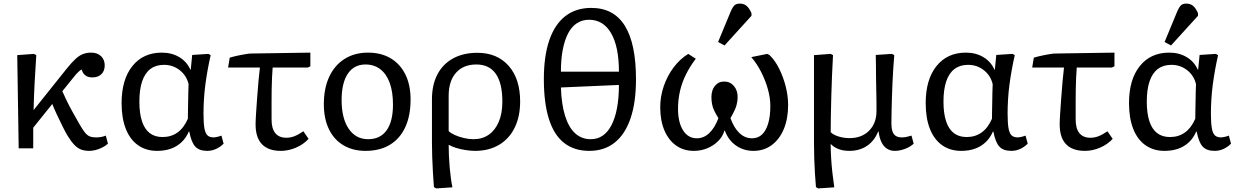

<svg xmlns="http://www.w3.org/2000/svg" viewBox="-20 -826 6907 1069"><path d="M477 14Q450 14 430 6Q410 -2 392 -21.5Q374 -41 354 -74Q344 -91 328 -123Q312 -155 296 -189.5Q280 -224 271 -247L165 -115L165 0H84L76 -519L169 -526L182 -519Q180 -481 177.5 -444Q175 -407 173 -370Q171 -333 169.5 -294Q168 -255 167 -213L350 -442Q378 -477 399.5 -497Q421 -517 442 -525Q463 -533 487 -533Q522 -533 542.5 -513.5Q563 -494 563 -462Q563 -431 544.5 -413Q526 -395 494 -395Q470 -395 455 -406.5Q440 -418 435 -439Q429 -437 421 -430Q413 -423 403 -412Q393 -401 381 -385L327 -318Q335 -300 349 -270.5Q363 -241 382.5 -205.5Q402 -170 424 -132Q441 -103 453.5 -87.5Q466 -72 480 -66.5Q494 -61 515 -61Q531 -61 544 -63.5Q557 -66 569 -71L581 -26Q568 -14 550 -5Q532 4 513.5 9Q495 14 477 14Z M855 14Q793 14 748.5 -17.5Q704 -49 680.5 -108.5Q657 -168 657 -252Q657 -383 717 -458Q777 -533 881 -533Q936 -533 978 -508Q1020 -483 1040 -438H1042L1050 -520L1140 -526L1153 -519Q1144 -480 1136.5 -438.5Q1129 -397 1123.5 -355.5Q1118 -314 1115.5 -273Q1113 -232 1113 -194Q1113 -142 1118 -113Q1123 -84 1135 -72.5Q1147 -61 1169 -61Q1177 -61 1190 -64Q1203 -67 1213 -71L1225 -26Q1206 -7 1182.5 3.5Q1159 14 1134 14Q1089 14 1067 -10Q1045 -34 1034 -93H1031Q1016 -58 990.5 -34Q965 -10 931 2Q897 14 855 14ZM885 -63Q933 -63 968.5 -88.5Q1004 -114 1026 -165Q1026 -180 1026.5 -205Q1027 -230 1027.5 -259Q1028 -288 1028.5 -314Q1029 -340 1030 -357Q1019 -405 981 -435Q943 -465 893 -465Q848 -465 817.5 -442Q787 -419 771.5 -373.5Q756 -328 756 -260Q756 -195 770.5 -151Q785 -107 813.5 -85Q842 -63 885 -63Z M1544 14Q1474 14 1438.5 -23Q1403 -60 1403 -133Q1403 -153 1405.5 -192.5Q1408 -232 1411.5 -279.5Q1415 -327 1419 -372.5Q1423 -418 1427 -450H1250L1259 -505Q1272 -509 1288.5 -513Q1305 -517 1321.5 -520Q1338 -523 1353 -525.5Q1368 -528 1378 -528L1708 -533V-457L1694 -450H1498Q1496 -425 1494.5 -393Q1493 -361 1492.5 -327Q1492 -293 1492 -260.5Q1492 -228 1492 -202Q1492 -176 1492 -160Q1492 -110 1513 -84.5Q1534 -59 1574 -59Q1597 -59 1619 -67.5Q1641 -76 1669 -95L1698 -53Q1670 -22 1628 -4Q1586 14 1544 14Z M2015 14Q1944 14 1891.5 -17.5Q1839 -49 1811 -107.5Q1783 -166 1783 -246Q1783 -334 1813 -398.5Q1843 -463 1898.5 -498Q1954 -533 2029 -533Q2102 -533 2155 -501.5Q2208 -470 2237 -411.5Q2266 -353 2266 -272Q2266 -182 2236.5 -118Q2207 -54 2151 -20Q2095 14 2015 14ZM2030 -51Q2097 -51 2132.5 -100.5Q2168 -150 2168 -244Q2168 -314 2150 -364Q2132 -414 2097.5 -440.5Q2063 -467 2015 -467Q1951 -467 1916.5 -415.5Q1882 -364 1882 -269Q1882 -167 1921.5 -109Q1961 -51 2030 -51Z M2409 223 2396 216Q2393 179 2390.5 135.5Q2388 92 2386.5 49.5Q2385 7 2385 -27V-273Q2385 -354 2415.5 -412Q2446 -470 2503 -501Q2560 -532 2638 -532Q2748 -532 2812 -459.5Q2876 -387 2876 -261Q2876 -177 2845.5 -115Q2815 -53 2758.5 -19.5Q2702 14 2625 14Q2601 14 2572 9.5Q2543 5 2518 -3Q2493 -11 2480 -19H2478Q2478 9 2479.5 42.5Q2481 76 2484 109.5Q2487 143 2491 171Q2495 199 2499 217ZM2616 -51Q2666 -51 2702 -76.5Q2738 -102 2757.5 -149Q2777 -196 2777 -260Q2777 -363 2740.5 -415Q2704 -467 2632 -467Q2560 -467 2519 -421Q2478 -375 2478 -292V-96Q2489 -85 2512 -74.5Q2535 -64 2563 -57.5Q2591 -51 2616 -51Z M3261 14Q3177 14 3120.5 -30.5Q3064 -75 3036 -164Q3008 -253 3008 -386Q3008 -514 3038.5 -602.5Q3069 -691 3128 -736.5Q3187 -782 3272 -782Q3397 -782 3459 -682.5Q3521 -583 3521 -384Q3521 -257 3491 -168Q3461 -79 3403 -32.5Q3345 14 3261 14ZM3269 -51Q3307 -51 3336 -71Q3365 -91 3385 -130Q3405 -169 3415.5 -225Q3426 -281 3426 -353L3103 -339Q3106 -246 3126 -181.5Q3146 -117 3182 -84Q3218 -51 3269 -51ZM3103 -427H3426Q3426 -566 3382.5 -641Q3339 -716 3259 -716Q3222 -716 3192.5 -697Q3163 -678 3143.5 -641Q3124 -604 3113.5 -550.5Q3103 -497 3103 -427Z M3843 14Q3786 14 3744 -16Q3702 -46 3679 -100.5Q3656 -155 3656 -229Q3656 -289 3675.5 -346Q3695 -403 3730 -450Q3765 -497 3812 -526L3854 -499Q3822 -457 3799.5 -412Q3777 -367 3766 -319Q3755 -271 3755 -221Q3755 -145 3783 -100.5Q3811 -56 3860 -56Q3898 -56 3928.5 -84.5Q3959 -113 3980 -168Q3966 -190 3957 -209Q3948 -228 3944.5 -246.5Q3941 -265 3941 -285Q3941 -324 3960.5 -348Q3980 -372 4012 -372Q4045 -372 4066 -347.5Q4087 -323 4087 -285Q4087 -275 4085.5 -264Q4084 -253 4081 -241.5Q4078 -230 4073 -218.5Q4068 -207 4061.5 -194.5Q4055 -182 4047 -168Q4067 -113 4097.5 -84.5Q4128 -56 4167 -56Q4200 -56 4222.5 -77Q4245 -98 4257 -138.5Q4269 -179 4269 -236Q4269 -280 4255.5 -329Q4242 -378 4218 -425Q4194 -472 4163 -508L4252 -526L4265 -519Q4295 -490 4318 -444Q4341 -398 4354.5 -345Q4368 -292 4368 -242Q4368 -165 4344 -107.5Q4320 -50 4276.5 -18Q4233 14 4175 14Q4120 14 4077.5 -16Q4035 -46 4016 -98H4013Q4004 -66 3978.5 -40.5Q3953 -15 3918 -0.5Q3883 14 3843 14ZM4014 -573 3978 -592 4048 -761Q4059 -787 4069.5 -796.5Q4080 -806 4099 -806Q4121 -806 4136 -794Q4151 -782 4164 -753V-738Z M4536 223 4523 216Q4520 182 4517.5 142.5Q4515 103 4513.5 58.5Q4512 14 4512 -34Q4512 -43 4512 -63.5Q4512 -84 4512 -114.5Q4512 -145 4512 -186.5Q4512 -228 4512 -278.5Q4512 -329 4512 -389.5Q4512 -450 4512 -519L4605 -526L4618 -519Q4615 -465 4612.5 -407Q4610 -349 4608.5 -292.5Q4607 -236 4606 -184Q4605 -132 4605 -90Q4620 -75 4649 -66Q4678 -57 4710 -57Q4778 -57 4819 -98.5Q4860 -140 4860 -207Q4860 -222 4860 -242Q4860 -262 4859.5 -286.5Q4859 -311 4858.5 -339Q4858 -367 4857.5 -397Q4857 -427 4857 -458Q4857 -489 4856 -520L4946 -526L4959 -519Q4956 -485 4953.5 -445Q4951 -405 4949 -363.5Q4947 -322 4946 -281.5Q4945 -241 4944 -204.5Q4943 -168 4943 -140Q4943 -112 4949 -94.5Q4955 -77 4968 -69Q4981 -61 5001 -61Q5014 -61 5026.5 -63.5Q5039 -66 5055 -71L5067 -26Q5048 -8 5018.5 3Q4989 14 4962 14Q4937 14 4918 1.5Q4899 -11 4887.5 -35Q4876 -59 4872 -93H4869Q4848 -41 4806.5 -13.5Q4765 14 4709 14Q4676 14 4650 4.5Q4624 -5 4607 -23H4605Q4605 15 4607.5 55Q4610 95 4614.5 135.5Q4619 176 4625 217Z M5332 14Q5270 14 5225.5 -17.5Q5181 -49 5157.5 -108.5Q5134 -168 5134 -252Q5134 -383 5194 -458Q5254 -533 5358 -533Q5413 -533 5455 -508Q5497 -483 5517 -438H5519L5527 -520L5617 -526L5630 -519Q5621 -480 5613.5 -438.5Q5606 -397 5600.5 -355.5Q5595 -314 5592.5 -273Q5590 -232 5590 -194Q5590 -142 5595 -113Q5600 -84 5612 -72.5Q5624 -61 5646 -61Q5654 -61 5667 -64Q5680 -67 5690 -71L5702 -26Q5683 -7 5659.5 3.5Q5636 14 5611 14Q5566 14 5544 -10Q5522 -34 5511 -93H5508Q5493 -58 5467.5 -34Q5442 -10 5408 2Q5374 14 5332 14ZM5362 -63Q5410 -63 5445.5 -88.5Q5481 -114 5503 -165Q5503 -180 5503.5 -205Q5504 -230 5504.5 -259Q5505 -288 5505.5 -314Q5506 -340 5507 -357Q5496 -405 5458 -435Q5420 -465 5370 -465Q5325 -465 5294.5 -442Q5264 -419 5248.5 -373.5Q5233 -328 5233 -260Q5233 -195 5247.5 -151Q5262 -107 5290.5 -85Q5319 -63 5362 -63Z M6021 14Q5951 14 5915.5 -23Q5880 -60 5880 -133Q5880 -153 5882.5 -192.5Q5885 -232 5888.5 -279.5Q5892 -327 5896 -372.5Q5900 -418 5904 -450H5727L5736 -505Q5749 -509 5765.5 -513Q5782 -517 5798.5 -520Q5815 -523 5830 -525.5Q5845 -528 5855 -528L6185 -533V-457L6171 -450H5975Q5973 -425 5971.5 -393Q5970 -361 5969.5 -327Q5969 -293 5969 -260.5Q5969 -228 5969 -202Q5969 -176 5969 -160Q5969 -110 5990 -84.5Q6011 -59 6051 -59Q6074 -59 6096 -67.5Q6118 -76 6146 -95L6175 -53Q6147 -22 6105 -4Q6063 14 6021 14Z M6464 14Q6402 14 6357.5 -17.5Q6313 -49 6289.5 -108.5Q6266 -168 6266 -252Q6266 -383 6326 -458Q6386 -533 6490 -533Q6545 -533 6587 -508Q6629 -483 6649 -438H6651L6659 -520L6749 -526L6762 -519Q6753 -480 6745.5 -438.5Q6738 -397 6732.5 -355.5Q6727 -314 6724.5 -273Q6722 -232 6722 -194Q6722 -142 6727 -113Q6732 -84 6744 -72.5Q6756 -61 6778 -61Q6786 -61 6799 -64Q6812 -67 6822 -71L6834 -26Q6815 -7 6791.5 3.5Q6768 14 6743 14Q6698 14 6676 -10Q6654 -34 6643 -93H6640Q6625 -58 6599.5 -34Q6574 -10 6540 2Q6506 14 6464 14ZM6494 -63Q6542 -63 6577.5 -88.5Q6613 -114 6635 -165Q6635 -180 6635.5 -205Q6636 -230 6636.5 -259Q6637 -288 6637.5 -314Q6638 -340 6639 -357Q6628 -405 6590 -435Q6552 -465 6502 -465Q6457 -465 6426.5 -442Q6396 -419 6380.5 -373.5Q6365 -328 6365 -260Q6365 -195 6379.5 -151Q6394 -107 6422.5 -85Q6451 -63 6494 -63ZM6500 -573 6464 -592 6534 -761Q6545 -787 6555.5 -796.5Q6566 -806 6585 -806Q6607 -806 6622 -794Q6637 -782 6650 -753V-738Z"/></svg>

Font: Literata Variable Black
Style: Regular
Weight: 900
Designer: Latin by Veronika Burian and Jose Scaglione. Greek by Irene Vlachou. Cyrillic by Vera Evstafieva.
Foundry: TypeTogether
Version: Version 3.021